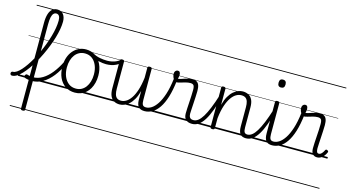

<svg xmlns="http://www.w3.org/2000/svg" viewBox="-215 -1408 4199 2312"><g transform="rotate(15 1884.0 -252.0)"><path d="M165 390Q152 390 146 385.5Q140 381 140 371V-697Q140 -762 153.5 -806Q167 -850 193 -872Q219 -894 256 -894Q305 -894 331.5 -859.5Q358 -825 358 -769Q358 -726 349 -674.5Q340 -623 323.5 -566.5Q307 -510 284 -451.5Q261 -393 234 -336Q207 -279 176.5 -226.5Q146 -174 114.5 -130Q83 -86 51 -52.5Q19 -19 -11 -1Q-41 17 -68 17Q-81 17 -86.5 9.5Q-92 2 -92 -7Q-92 -16 -86.5 -23.5Q-81 -31 -68 -31Q-47 -31 -22 -47.5Q3 -64 30 -94Q57 -124 84.5 -164Q112 -204 139 -252Q166 -300 190.5 -353Q215 -406 235.5 -461Q256 -516 271.5 -570Q287 -624 295.5 -674.5Q304 -725 304 -769Q304 -804 292 -824Q280 -844 255 -844Q236 -844 221.5 -829Q207 -814 199.5 -780.5Q192 -747 192 -691V371Q192 381 185.5 385.5Q179 390 165 390ZM182 17Q154 17 130.5 13Q107 9 89 2Q81 -2 79 -10.5Q77 -19 81 -27.5Q85 -36 92 -41Q99 -46 108 -43Q123 -37 141.5 -33.5Q160 -30 184 -30Q196 -30 201.5 -23Q207 -16 206.5 -6.5Q206 3 200 10Q194 17 182 17ZM0 365H406V375H0ZM0 -20H406V0H0ZM0 -505H406V-500H0ZM0 -885H406V-875H0Z M178 17Q169 17 164.5 10Q160 3 160.5 -6.5Q161 -16 166.5 -23Q172 -30 182 -30Q243 -30 299.5 -64Q356 -98 406.5 -161Q457 -224 500 -312Q504 -320 512.5 -318.5Q521 -317 527 -310Q533 -303 529 -293Q487 -196 432 -126.5Q377 -57 313 -20Q249 17 178 17ZM406 365V375ZM406 -20V0ZM406 -505V-500ZM406 -885V-875Z M714 19Q646 19 595.5 -14.5Q545 -48 517.5 -108.5Q490 -169 490 -250Q490 -310 506.5 -359Q523 -408 553.5 -444Q584 -480 624.5 -499.5Q665 -519 714 -519Q780 -519 830 -485Q880 -451 908.5 -390.5Q937 -330 937 -251Q937 -203 926.5 -161.5Q916 -120 897 -87Q878 -54 851 -30Q824 -6 789.5 6.5Q755 19 714 19ZM714 -31Q753 -31 783.5 -47Q814 -63 836 -92.5Q858 -122 870 -162.5Q882 -203 882 -251Q882 -315 861 -364.5Q840 -414 803 -441.5Q766 -469 714 -469Q675 -469 644 -453Q613 -437 591 -408Q569 -379 557 -339Q545 -299 545 -250Q545 -186 566 -136.5Q587 -87 624.5 -59Q662 -31 714 -31ZM406 365H1007V375H406ZM406 -20H1007V0H406ZM406 -505H1007V-500H406ZM406 -885H1007V-875H406Z M990 -409Q949 -409 901 -420Q853 -431 797 -460Q790 -463 788.5 -470Q787 -477 789.5 -484.5Q792 -492 798 -495Q804 -498 812 -494Q854 -471 900 -462Q946 -453 993 -453Q1021 -453 1050.5 -459Q1080 -465 1105.5 -477Q1131 -489 1147 -504Q1153 -511 1159.5 -509.5Q1166 -508 1170.5 -502Q1175 -496 1175 -488Q1175 -480 1168 -472Q1142 -450 1112.5 -435.5Q1083 -421 1052 -415Q1021 -409 990 -409ZM1007 365V375ZM1007 -20V0ZM1007 -505V-500ZM1007 -885V-875Z M1272 17Q1235 17 1204.5 1.5Q1174 -14 1156.5 -51Q1139 -88 1139 -150V-496Q1139 -506 1145.5 -510.5Q1152 -515 1164 -515Q1178 -515 1185 -510.5Q1192 -506 1192 -496V-159Q1192 -116 1200.5 -87.5Q1209 -59 1227.5 -45Q1246 -31 1278 -31Q1309 -31 1340.5 -49.5Q1372 -68 1400 -108.5Q1428 -149 1449.5 -214Q1471 -279 1482 -372V-497Q1482 -507 1488.5 -511.5Q1495 -516 1509 -516Q1522 -516 1529 -511.5Q1536 -507 1536 -497V-109Q1536 -68 1547 -49.5Q1558 -31 1589 -31Q1598 -31 1602.5 -23.5Q1607 -16 1606.5 -7Q1606 2 1600 9.5Q1594 17 1583 17Q1560 17 1542 11.5Q1524 6 1511 -7Q1498 -20 1491 -40.5Q1484 -61 1483 -92V-207Q1466 -143 1441 -99.5Q1416 -56 1387 -30.5Q1358 -5 1328.5 6Q1299 17 1272 17ZM1007 365H1678V375H1007ZM1007 -20H1678V0H1007ZM1007 -505H1678V-500H1007ZM1007 -885H1678V-875H1007Z M1583 17Q1571 17 1565.5 9.5Q1560 2 1561.5 -7Q1563 -16 1570 -23.5Q1577 -31 1589 -31Q1623 -31 1658 -53.5Q1693 -76 1726 -125.5Q1759 -175 1785 -255Q1811 -335 1825 -450Q1826 -455 1832.5 -457Q1839 -459 1847 -457Q1855 -455 1861 -450Q1867 -445 1866 -436Q1852 -316 1825.5 -230.5Q1799 -145 1761.5 -90Q1724 -35 1678.5 -9Q1633 17 1583 17ZM1677 365H1702V375H1677ZM1677 -20H1702V0H1677ZM1677 -505H1702V-500H1677ZM1677 -885H1702V-875H1677Z M2174 17Q2148 17 2128.5 10Q2109 3 2096 -10Q2083 -23 2077 -42Q2071 -61 2071 -86Q2071 -112 2073 -148.5Q2075 -185 2077.5 -226Q2080 -267 2082 -307Q2084 -347 2084 -379Q2084 -424 2072 -438.5Q2060 -453 2032 -453Q2004 -453 1972 -444.5Q1940 -436 1911 -427Q1882 -418 1863 -418Q1849 -418 1836 -433Q1823 -448 1815 -469Q1807 -490 1807 -510Q1807 -524 1812 -534.5Q1817 -545 1826.5 -551.5Q1836 -558 1849 -558Q1865 -558 1872.5 -545.5Q1880 -533 1880 -513Q1880 -503 1877.5 -488Q1875 -473 1872 -464Q1889 -465 1909 -471.5Q1929 -478 1951 -485.5Q1973 -493 1996 -498.5Q2019 -504 2041 -504Q2074 -504 2095 -493Q2116 -482 2126.5 -455Q2137 -428 2137 -382Q2137 -348 2134.5 -308Q2132 -268 2130 -227.5Q2128 -187 2125.5 -152Q2123 -117 2123 -95Q2123 -68 2135 -49.5Q2147 -31 2180 -31Q2191 -31 2195.5 -23.5Q2200 -16 2199.5 -7Q2199 2 2193 9.5Q2187 17 2174 17ZM1703 365H2271V375H1703ZM1703 -20H2271V0H1703ZM1703 -505H2271V-500H1703ZM1703 -885H2271V-875H1703Z M2176 17Q2165 17 2159.5 9.5Q2154 2 2154.5 -7Q2155 -16 2162 -23.5Q2169 -31 2182 -31Q2211 -31 2239 -52.5Q2267 -74 2294.5 -119Q2322 -164 2351 -234.5Q2380 -305 2410 -401Q2413 -411 2421.5 -412Q2430 -413 2437 -407.5Q2444 -402 2441 -391Q2415 -293 2387 -217Q2359 -141 2327 -89Q2295 -37 2258 -10Q2221 17 2176 17ZM2271 365V375ZM2271 -20V0ZM2271 -505V-500ZM2271 -885V-875Z M2848 17Q2825 17 2806.5 10.5Q2788 4 2776 -11Q2764 -26 2758 -49Q2752 -72 2752 -105V-344Q2752 -386 2743.5 -414Q2735 -442 2715.5 -456Q2696 -470 2663 -470Q2631 -470 2599.5 -452Q2568 -434 2539.5 -394Q2511 -354 2489 -289Q2467 -224 2456 -128V-4Q2456 6 2449 10.5Q2442 15 2428 15Q2416 15 2409.5 10.5Q2403 6 2403 -4V-496Q2403 -506 2409.5 -510.5Q2416 -515 2428 -515Q2442 -515 2449 -510.5Q2456 -506 2456 -496V-295Q2473 -360 2498 -403Q2523 -446 2552.5 -471.5Q2582 -497 2611.5 -508Q2641 -519 2668 -519Q2706 -519 2737.5 -503.5Q2769 -488 2787 -452Q2805 -416 2805 -354V-109Q2805 -69 2815 -50Q2825 -31 2854 -31Q2864 -31 2869 -23.5Q2874 -16 2873.5 -7Q2873 2 2866.5 9.5Q2860 17 2848 17ZM2271 365H2942V375H2271ZM2271 -20H2942V0H2271ZM2271 -505H2942V-500H2271ZM2271 -885H2942V-875H2271Z M2847 17Q2836 17 2830.5 9.5Q2825 2 2825.5 -7Q2826 -16 2833 -23.5Q2840 -31 2853 -31Q2882 -31 2910 -52.5Q2938 -74 2965.5 -119Q2993 -164 3022 -234.5Q3051 -305 3081 -401Q3084 -411 3092.5 -412Q3101 -413 3108 -407.5Q3115 -402 3112 -391Q3086 -293 3058 -217Q3030 -141 2998 -89Q2966 -37 2929 -10Q2892 17 2847 17ZM2942 365V375ZM2942 -20V0ZM2942 -505V-500ZM2942 -885V-875Z M3172 17Q3148 17 3129.5 10.5Q3111 4 3098.5 -11Q3086 -26 3080 -49Q3074 -72 3074 -105V-496Q3074 -506 3080.5 -510.5Q3087 -515 3099 -515Q3113 -515 3120 -510.5Q3127 -506 3127 -496V-109Q3127 -69 3137.5 -50Q3148 -31 3178 -31Q3188 -31 3192.5 -23.5Q3197 -16 3196 -7Q3195 2 3189 9.5Q3183 17 3172 17ZM3098 -683Q3076 -683 3065.5 -695.5Q3055 -708 3055 -732Q3055 -757 3065.5 -769.5Q3076 -782 3098 -782Q3120 -782 3131 -769.5Q3142 -757 3142 -732Q3142 -707 3131 -695Q3120 -683 3098 -683ZM2942 365H3267V375H2942ZM2942 -20H3267V0H2942ZM2942 -505H3267V-500H2942ZM2942 -885H3267V-875H2942Z M3173 17Q3161 17 3155.5 9.5Q3150 2 3151.5 -7Q3153 -16 3160 -23.5Q3167 -31 3179 -31Q3213 -31 3248 -53.5Q3283 -76 3316 -125.5Q3349 -175 3375 -255Q3401 -335 3415 -450Q3416 -455 3422.5 -457Q3429 -459 3437 -457Q3445 -455 3451 -450Q3457 -445 3456 -436Q3442 -316 3415.5 -230.5Q3389 -145 3351.5 -90Q3314 -35 3268.5 -9Q3223 17 3173 17ZM3267 365H3292V375H3267ZM3267 -20H3292V0H3267ZM3267 -505H3292V-500H3267ZM3267 -885H3292V-875H3267Z M3736 17Q3716 17 3702 11Q3688 5 3678 -7Q3668 -19 3663.5 -37Q3659 -55 3659 -77Q3659 -105 3661 -143.5Q3663 -182 3666 -224Q3669 -266 3671 -306.5Q3673 -347 3673 -379Q3673 -424 3661 -438.5Q3649 -453 3621 -453Q3592 -453 3560.5 -444.5Q3529 -436 3500.5 -427Q3472 -418 3452 -418Q3438 -418 3425 -433Q3412 -448 3404 -469Q3396 -490 3396 -510Q3396 -524 3401 -534.5Q3406 -545 3415.5 -551.5Q3425 -558 3438 -558Q3454 -558 3461.5 -545.5Q3469 -533 3469 -512Q3469 -502 3467 -487.5Q3465 -473 3462 -464Q3484 -466 3512 -476Q3540 -486 3570.5 -495Q3601 -504 3630 -504Q3663 -504 3684 -493Q3705 -482 3715.5 -455Q3726 -428 3726 -382Q3726 -348 3723.5 -308Q3721 -268 3719 -227Q3717 -186 3714.5 -150Q3712 -114 3712 -89Q3712 -64 3718.5 -47.5Q3725 -31 3744 -31Q3756 -31 3766 -37.5Q3776 -44 3786.5 -57.5Q3797 -71 3808 -93Q3812 -101 3818.5 -102Q3825 -103 3834 -98Q3843 -94 3845.5 -88Q3848 -82 3845 -75Q3833 -46 3815.5 -25.5Q3798 -5 3778 6Q3758 17 3736 17ZM3292 365H3860V375H3292ZM3292 -20H3860V0H3292ZM3292 -505H3860V-500H3292ZM3292 -885H3860V-875H3292Z"/></g></svg>

Font: Playwrite AT Guides
Style: Regular
Weight: 400
Designer: Veronika Burian, José Scaglione
Foundry: TypeTogether
Version: Version 1.003